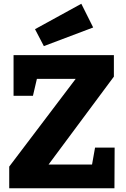

<svg xmlns="http://www.w3.org/2000/svg" viewBox="-20 -1000 667 1020"><path d="M469 -126 485 -216H589L588 0H29V-115L382 -581H176L155 -491H52V-707H585V-593L238 -126ZM475 -854 213 -755 166 -845 412 -980Z"/></svg>

Font: Bitter Pro ExtraBold
Style: Regular
Weight: 800
Designer: Sol Matas, and Bitter project Authors
Foundry: Sol Matas
Version: Version 1.010